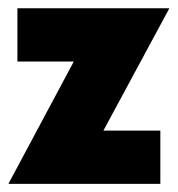

<svg xmlns="http://www.w3.org/2000/svg" viewBox="-20 -453 438 473"><path d="M1.4 0V-1.4L161.8 -301.4H22.9V-432.6H396.5V-431.2L234.7 -131.2H375V0Z"/></svg>

Font: Afacad Flux Black
Style: Regular
Weight: 900
Designer: Kristian Moeller
Foundry: Dicotype
Version: Version 1.100